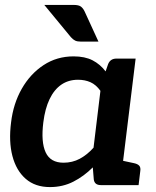

<svg xmlns="http://www.w3.org/2000/svg" viewBox="-20 -752 632 780"><path d="M183 8Q123 8 84.5 -25.5Q46 -59 30.5 -118Q15 -177 25 -255Q34 -331 68.5 -391.5Q103 -452 157 -487.5Q211 -523 279 -523Q325 -523 356 -507Q387 -491 409 -462L419 -491Q428 -514 453 -514H531L468 0H390Q364 0 361 -23L357 -72Q321 -36 278 -14Q235 8 183 8ZM238 -91Q274 -91 304 -107Q334 -123 360 -152L388 -383Q370 -408 347.5 -418Q325 -428 297 -428Q258 -428 229 -408Q200 -388 181.5 -349.5Q163 -311 156 -255Q146 -175 165.5 -133Q185 -91 238 -91ZM444 0 469 -101 525 -89Q539 -86 545.5 -79Q552 -72 550 -58L543 0ZM160 -732H279Q300 -732 309 -725Q318 -718 324 -705L380 -583H308Q294 -583 285.5 -587Q277 -591 268 -601Z"/></svg>

Font: Aleo
Style: Bold Italic
Weight: 700
Italic angle: -7°
Version: Version 2.001;gftools[0.9.29]